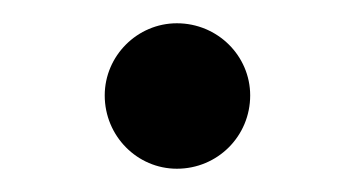

<svg xmlns="http://www.w3.org/2000/svg" viewBox="-20 -137 305 165"><path d="M132 8C167 8 195 -20 195 -55C195 -89 167 -117 132 -117C98 -117 70 -89 70 -55C70 -20 98 8 132 8Z"/></svg>

Font: Frost Regular
Style: Regular
Weight: 400
Designer: Lee Frost
Foundry: Lee Frost for Ice Communication Norge AS
Version: Version 2.011;hotconv 1.0.107;makeotfexe 2.5.65593